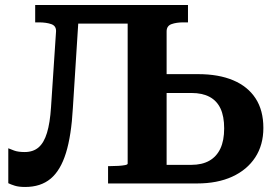

<svg xmlns="http://www.w3.org/2000/svg" viewBox="-20 -730 1104 764"><path d="M247 -710H567V-636H247ZM183 -303 203 -605Q204 -627 184 -634Q164 -641 134 -641H120V-710H296L270 -301Q264 -191 242.5 -121.5Q221 -52 181.5 -19Q142 14 80 14Q55 14 39 9Q23 4 13 -1V-140Q20 -137 36 -131Q52 -125 78 -125Q112 -125 133.5 -143.5Q155 -162 167 -201.5Q179 -241 183 -303ZM764 0H410V-69H419Q436 -69 451.5 -70Q467 -71 477.5 -73Q488 -75 488 -79V-710H728V-641H710Q682 -641 662.5 -634Q643 -627 643 -605V-74H741Q784 -74 813 -90.5Q842 -107 857 -139Q872 -171 872 -219Q872 -267 857.5 -298Q843 -329 814 -344.5Q785 -360 742 -360H613V-435H768Q850 -435 908 -410.5Q966 -386 997 -338.5Q1028 -291 1028 -221Q1028 -153 995.5 -103.5Q963 -54 904 -27Q845 0 764 0Z"/></svg>

Font: Roboto Serif SemiBold
Style: Regular
Weight: 600
Designer: Greg Gazdowicz
Foundry: Commercial Type
Version: Version 1.008